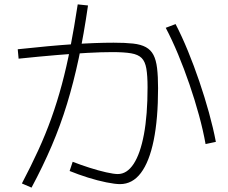

<svg xmlns="http://www.w3.org/2000/svg" viewBox="-20 -833 1040 877"><path d="M528 8Q506 8 466 0Q426 -8 381.5 -22Q337 -36 298 -52L312 -94Q348 -80 388.5 -67Q429 -54 464.5 -46Q500 -38 518 -38Q560 -38 590.5 -84.5Q621 -131 637.5 -219.5Q654 -308 654 -434Q654 -487 648.5 -519.5Q643 -552 627 -568Q611 -584 579 -589.5Q547 -595 493 -595Q443 -595 380 -591.5Q317 -588 239 -581.5Q161 -575 65 -565L61 -608Q209 -624 313 -631Q417 -638 499 -638Q552 -638 588 -634Q624 -630 646.5 -617.5Q669 -605 681 -582Q693 -559 697.5 -521.5Q702 -484 702 -430Q702 -290 682 -192Q662 -94 623.5 -43Q585 8 528 8ZM80 5Q121 -73 154.5 -146Q188 -219 214.5 -293Q241 -367 262.5 -447Q284 -527 301.5 -617.5Q319 -708 335 -813L382 -808Q363 -676 339.5 -566Q316 -456 286 -358Q256 -260 216 -166.5Q176 -73 124 24ZM919 -175Q908 -237 889 -306.5Q870 -376 845.5 -447.5Q821 -519 793.5 -585Q766 -651 737 -706L782 -723Q811 -667 838.5 -600Q866 -533 890.5 -461Q915 -389 934.5 -318.5Q954 -248 966 -185Z"/></svg>

Font: M PLUS 2 Light
Style: Regular
Weight: 300
Designer: Coji Morishita
Foundry: UNDERFOREST DESIGN
Version: Version 1.001